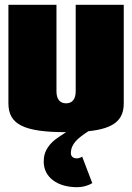

<svg xmlns="http://www.w3.org/2000/svg" viewBox="-20 -540 550 799"><path d="M15 -520V-110C15 -22 80 10 255 10C230 26 211 39 201 48C163 83 162 116 162 133C162 197 218 239 301 239C320 239 342 235 364 222L322 112C314 117 306 119 299 119C282 119 275 108 275 98C275 59 302 36 348 6C454 -5 495 -40 495 -110V-520H295V-160C295 -128 281 -110 255 -110C229 -110 215 -128 215 -160V-520Z"/></svg>

Font: MikodacsPCS
Style: Regular
Weight: 900
Designer: gluk (gluksza@wp.pl)
Foundry: gluk (gluksza@wp.pl)
Version: Version 0.27